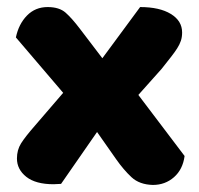

<svg xmlns="http://www.w3.org/2000/svg" viewBox="-20 -513 563 544"><path d="M25 -407Q33 -445 56.5 -469Q80 -493 115 -493Q148 -493 166 -477Q184 -461 206 -432L270 -348L377 -493Q432 -493 464 -473.5Q496 -454 496 -421Q496 -408 492.5 -397.5Q489 -387 482 -376Q475 -365 464 -351Q453 -337 438 -318L372 -244L503 -71Q498 -33 473 -11Q448 11 413 11Q375 10 352.5 -11Q330 -32 309 -62L255 -139L153 8Q148 8 142 8.5Q136 9 132 9Q81 9 54.5 -12Q28 -33 28 -64Q28 -88 39.5 -106.5Q51 -125 79 -157L159 -250Z"/></svg>

Font: Baloo Tamma
Style: Regular
Weight: 400
Designer: Divya Kowshik and Ek Type
Foundry: Ek Type
Version: Version 1.007;PS 1.000;hotconv 1.0.88;makeotf.lib2.5.647800